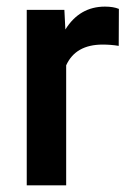

<svg xmlns="http://www.w3.org/2000/svg" viewBox="-20 -558 392 578"><path d="M337.4 -419.9Q314 -423.8 289.1 -423.8Q207.5 -423.8 179.2 -361.3V0H60.5V-528.3H173.8L176.8 -469.2Q219.7 -538.1 295.9 -538.1Q321.3 -538.1 337.9 -531.2Z"/></svg>

Font: Roboto Medium
Style: Regular
Weight: 500
Designer: Google
Version: Version 2.134; 2016; ttfautohint (v1.6)